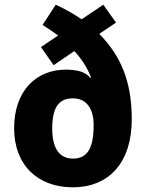

<svg xmlns="http://www.w3.org/2000/svg" viewBox="-20 -837 621 816"><path d="M217 -817 161 -731C185 -716 207 -701 227 -686L154 -637L208 -560L296 -620C328 -585 351 -549 367 -508L364 -506C345 -530 311 -541 259 -541C135 -541 40 -452 40 -292C40 -135 141 -41 289 -41C445 -41 540 -148 540 -330C540 -495 491 -602 402 -693L473 -741L419 -817L327 -755C293 -778 256 -799 217 -817ZM290 -419C351 -419 378 -370 378 -306C378 -211 354 -163 290 -163C228 -163 202 -213 202 -291C202 -378 228 -419 290 -419Z"/></svg>

Font: Noto Sans Tamil UI SemiCondensed ExtraBold
Style: Regular
Weight: 800
Width: 4
Designer: Jelle Bosma - Monotype Design Team
Foundry: Monotype Imaging Inc.
Version: Version 2.004